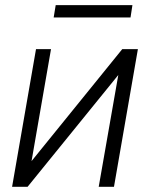

<svg xmlns="http://www.w3.org/2000/svg" viewBox="-20 -717 590 737"><path d="M488.3 -697.3H193.8L186 -649.9H481ZM101.1 -98.6 175.8 -528.3H118.2L26.4 0H85.9L434.1 -429.2L358.9 0H417.5L509.3 -528.3H449.2Z"/></svg>

Font: Roboto Light
Style: Italic
Weight: 300
Italic angle: -12°
Designer: Google
Version: Version 2.137; 2017